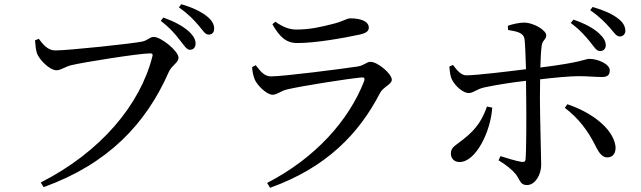

<svg xmlns="http://www.w3.org/2000/svg" viewBox="-20 -840 3040 910"><path d="M173 25 187 47C491 -63 671 -251 780 -499C795 -532 826 -542 826 -567C826 -598 743 -665 709 -665C689 -665 684 -650 654 -643C605 -633 305 -601 242 -601C206 -601 183 -630 164 -656L146 -649C148 -621 150 -605 155 -588C165 -559 214 -507 248 -507C269 -507 291 -525 318 -531C375 -545 640 -587 691 -587C700 -587 706 -585 702 -572C644 -342 456 -119 173 25ZM880 -604C896 -604 907 -615 907 -633C907 -652 898 -670 874 -692C847 -716 807 -738 754 -757L742 -741C787 -707 813 -675 833 -649C853 -624 865 -604 880 -604ZM969 -676C985 -676 995 -686 995 -704C995 -725 985 -744 958 -765C932 -785 892 -805 839 -820L828 -805C876 -771 899 -745 920 -721C942 -696 951 -676 969 -676Z M1246 27 1260 50C1529 -46 1683 -209 1781 -399C1796 -428 1837 -440 1837 -462C1837 -491 1769 -547 1736 -547C1717 -547 1707 -530 1676 -525C1605 -514 1324 -478 1265 -478C1233 -478 1216 -500 1192 -531L1175 -522C1176 -501 1180 -482 1187 -464C1197 -438 1243 -391 1272 -391C1294 -391 1310 -409 1340 -416C1407 -432 1621 -466 1694 -473C1707 -474 1710 -469 1706 -456C1634 -270 1475 -91 1246 27ZM1389 -636C1478 -636 1609 -660 1684 -676C1716 -683 1728 -693 1728 -709C1728 -738 1691 -753 1641 -753C1621 -753 1608 -738 1551 -725C1503 -713 1451 -700 1385 -700C1353 -700 1324 -710 1285 -737L1271 -725C1305 -666 1335 -636 1389 -636Z M2824 -598C2839 -598 2851 -608 2851 -625C2851 -645 2841 -662 2817 -684C2791 -707 2751 -729 2698 -747L2685 -731C2729 -699 2757 -666 2778 -640C2797 -616 2807 -598 2824 -598ZM2158 -72C2236 -72 2306 -218 2313 -330L2288 -335C2269 -281 2243 -231 2175 -179C2138 -149 2117 -143 2117 -112C2117 -90 2132 -72 2158 -72ZM2859 -94C2886 -94 2901 -117 2897 -149C2883 -236 2777 -310 2669 -346L2657 -329C2726 -277 2768 -215 2796 -161C2813 -129 2827 -94 2859 -94ZM2918 -667C2935 -668 2944 -680 2944 -695C2943 -716 2933 -735 2907 -754C2881 -774 2841 -792 2789 -807L2777 -792C2823 -760 2848 -733 2870 -709C2891 -685 2901 -667 2918 -667ZM2201 -399C2225 -399 2238 -418 2277 -426C2328 -437 2409 -450 2473 -457L2474 -377C2475 -292 2475 -134 2471 -86C2470 -73 2463 -71 2451 -73C2426 -77 2387 -89 2352 -100L2343 -80C2376 -61 2408 -35 2425 -14C2447 17 2446 37 2478 37C2517 37 2545 -13 2545 -58C2545 -89 2539 -293 2539 -376L2540 -464C2606 -472 2682 -479 2722 -479C2770 -479 2800 -475 2832 -475C2859 -475 2870 -484 2870 -507C2870 -536 2814 -561 2774 -561C2752 -561 2743 -545 2541 -520C2542 -560 2544 -597 2547 -621C2549 -649 2569 -652 2569 -672C2569 -697 2511 -731 2467 -733C2442 -733 2410 -726 2387 -718L2388 -698C2437 -690 2461 -683 2466 -655C2469 -634 2471 -574 2473 -512C2395 -502 2237 -483 2191 -483C2167 -482 2147 -505 2127 -532L2110 -525C2111 -506 2114 -479 2121 -465C2137 -431 2176 -399 2201 -399Z"/></svg>

Font: Source Han Serif CN Medium
Style: Regular
Weight: 500
Designer: Ryoko NISHIZUKA 西塚涼子 (kana & ideographs); Frank Grießhammer (Latin, Greek & Cyrillic); Wenlong ZHANG 张文龙 (bopomofo); San
Foundry: Adobe
Version: Version 2.002;hotconv 1.1.0;makeotfexe 2.6.0